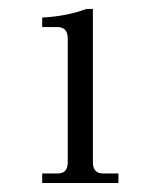

<svg xmlns="http://www.w3.org/2000/svg" viewBox="-20 -733 362 433"><path d="M75.2 -320.3V-341.8H110.4Q132.8 -341.8 132.8 -367.2V-646Q132.8 -671.9 109.9 -671.9H75.2V-693.4Q130.4 -696.3 175.3 -712.9H189.5V-367.2Q189.5 -341.8 211.9 -341.8H247.1V-320.3Z"/></svg>

Font: Theano Modern
Style: Regular
Weight: 400
Designer: Alexey Kryukov
Version: Version 2.00